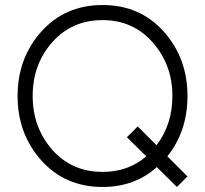

<svg xmlns="http://www.w3.org/2000/svg" viewBox="-20 -732 815 764"><path d="M388 -652Q509 -652 587 -564Q626 -520 646 -466.5Q666 -413 666 -350Q666 -237 603 -154L528 -229L485 -186L562 -110Q491 -48 388 -48Q266 -48 188 -136Q110 -225 110 -350Q110 -413 129.5 -466.5Q149 -520 188 -564Q266 -652 388 -652ZM388 -712Q240 -712 145 -607Q50 -501 50 -350Q50 -199 145 -93Q240 12 388 12Q516 12 604 -67L684 12L726 -30L646 -110Q726 -210 726 -350Q726 -501 631 -607Q537 -712 388 -712Z"/></svg>

Font: Unageo
Style: Light
Weight: 300
Designer: Richard Sepsi
Foundry: Richard Sepsi
Version: Version 2.000